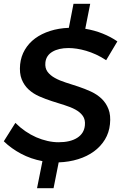

<svg xmlns="http://www.w3.org/2000/svg" viewBox="-22 -851 664 1011"><path d="M453 -831 427 -699.5Q475.5 -691.5 518.5 -674.2Q561.5 -657 596 -633L537 -534Q510.5 -551.5 483.8 -563.8Q457 -576 431.5 -583.5Q406 -591 382.5 -594.5Q359 -598 339 -598Q287 -598 254 -578.5Q221 -559 217 -522Q214 -492.5 228.2 -473.2Q242.5 -454 267.5 -440.2Q292.5 -426.5 325 -416.2Q357.5 -406 391.2 -394.8Q425 -383.5 457 -368.8Q489 -354 512.8 -331.5Q536.5 -309 549.2 -276.5Q562 -244 557 -197Q552.5 -152.5 530.5 -116.2Q508.5 -80 472.8 -53.8Q437 -27.5 389.5 -12.8Q342 2 287 4L260 140H173L201.5 -2.5Q140.5 -14 88.8 -41.5Q37 -69 -2 -107L59 -204Q83.5 -179.5 111.5 -160.2Q139.5 -141 168.8 -128.2Q198 -115.5 228 -108.8Q258 -102 286 -102Q348 -102 384.5 -125.2Q421 -148.5 425 -191Q428 -221 414 -240.8Q400 -260.5 375 -274Q350 -287.5 317.5 -297.5Q285 -307.5 251 -318.5Q217 -329.5 185 -343.5Q153 -357.5 129 -379.5Q105 -401.5 92.2 -433.5Q79.5 -465.5 84 -512Q88.5 -554.5 109 -589.2Q129.5 -624 163 -648.8Q196.5 -673.5 241.8 -688Q287 -702.5 340.5 -704.5L365 -831Z"/></svg>

Font: Argentum Sans
Style: Italic
Weight: 400
Italic angle: -11.3099°
Designer: Julieta Ulanovsky, Owen Earl, Rasmus Andersson, Cristiano Sobral
Foundry: The Argentum Sans Project Authors
Version: Version 3.131; ttfautohint (v1.8.4.7-5d5b-dirty)